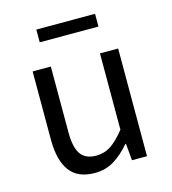

<svg xmlns="http://www.w3.org/2000/svg" viewBox="-102 -741 748 837"><g transform="rotate(-15 272.0 -323.0)"><path d="M224 12Q147.3 12 111.5 -36.5Q75.7 -85 75.7 -178V-486H157.9V-188.7Q157.9 -120.8 179.5 -90.2Q201.2 -59.5 249.3 -59.5Q286.4 -59.5 315.7 -79Q345 -98.5 379.6 -141.5V-486H461.7V0H394L387 -75.9H384.3Q350.8 -36.3 312.4 -12.2Q274 12 224 12ZM138.5 -600.6V-658.1H403.6V-600.6Z"/></g></svg>

Font: Source Sans 3 Variable
Style: Regular
Weight: 200
Designer: Paul D. Hunt
Foundry: Adobe Systems Incorporated
Version: Version 3.026